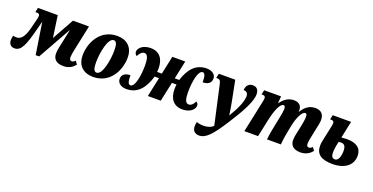

<svg xmlns="http://www.w3.org/2000/svg" viewBox="-56 -1295 4422 2277"><g transform="rotate(20 2155.0 -156.5)"><path d="M44 10C131 10 166 -90 218 -289L247 -400L309 0H353L585 -414H588L539 -183C534 -158 529 -129 529 -102C529 -45 559 10 659 10C737 10 778 -26 808 -62L779 -101C763 -86 750 -78 733 -78C715 -78 705 -93 705 -118C705 -143 711 -178 719 -215L787 -536H585L432 -261L393 -536H143L131 -479H150C174 -479 186 -469 186 -450C186 -442 184 -431 181 -415L151 -294C118 -161 77 -120 20 -120C7 -120 -6 -122 -20 -126C-26 -106 -29 -87 -29 -70C-29 -20 -2 10 44 10Z M1035 10C1247 10 1345 -181 1345 -345C1345 -479 1260 -546 1143 -546C931 -546 833 -354 833 -190C833 -57 917 10 1035 10ZM1058 -52C1025 -52 1011 -89 1011 -166C1011 -284 1047 -484 1120 -484C1153 -484 1167 -449 1167 -370C1167 -251 1131 -52 1058 -52Z M1456 10C1598 10 1676 -90 1722 -244H1777L1725 0H1888L1940 -244H1998C1995 -220 1994 -202 1994 -185C1994 -71 2047 10 2162 10C2268 10 2314 -52 2314 -90C2314 -114 2300 -129 2288 -136C2268 -95 2244 -71 2212 -71C2168 -71 2157 -130 2157 -209C2157 -338 2184 -488 2241 -488C2272 -488 2280 -443 2280 -375C2344 -375 2386 -403 2386 -459C2386 -506 2346 -546 2271 -546C2133 -546 2056 -451 2009 -306H1953L2002 -536H1839L1790 -306H1731C1732 -323 1733 -338 1733 -351C1733 -465 1680 -546 1565 -546C1458 -546 1412 -485 1412 -446C1412 -422 1427 -407 1439 -400C1459 -441 1483 -466 1515 -466C1558 -466 1570 -406 1570 -327C1570 -198 1543 -48 1486 -48C1455 -48 1447 -93 1447 -161C1382 -161 1341 -133 1341 -77C1341 -30 1381 10 1456 10Z M2453 233C2538 233 2605 162 2737 -45C2839 -205 2930 -360 2930 -459C2930 -513 2905 -546 2852 -546C2803 -546 2769 -509 2769 -455C2801 -455 2826 -439 2826 -396C2826 -332 2782 -228 2711 -113C2704 -164 2692 -238 2683 -282L2633 -536H2426L2413 -479H2426C2458 -479 2469 -465 2478 -425L2586 63C2558 93 2510 106 2463 106C2432 106 2404 101 2377 91C2372 112 2369 130 2369 146C2369 208 2409 233 2453 233Z M3651 10C3726 10 3771 -26 3800 -62L3771 -101C3756 -86 3743 -78 3725 -78C3707 -78 3698 -93 3698 -118C3698 -141 3703 -171 3711 -207L3733 -313C3744 -362 3753 -406 3753 -437C3753 -496 3724 -546 3644 -546C3572 -546 3516 -509 3473 -436H3470C3471 -441 3471 -448 3471 -454C3471 -507 3442 -546 3373 -546C3306 -546 3253 -512 3208 -449H3205L3211 -536H2998L2985 -479H3002C3026 -479 3035 -466 3035 -448C3035 -435 3031 -414 3024 -382L2943 0H3116L3163 -220C3188 -338 3229 -449 3276 -449C3296 -449 3298 -425 3298 -405C3298 -384 3292 -340 3280 -287L3262 -200C3249 -137 3235 -66 3229 0H3404C3409 -69 3421 -135 3434 -201L3445 -254C3464 -348 3506 -449 3550 -449C3570 -449 3572 -425 3572 -405C3572 -372 3561 -318 3555 -287L3533 -183C3527 -156 3522 -127 3522 -99C3522 -44 3552 10 3651 10Z M4058 10C4200 10 4306 -58 4306 -182C4306 -279 4240 -327 4121 -327C4105 -327 4083 -326 4050 -323L4095 -536H3863L3851 -479H3867C3892 -479 3901 -466 3901 -448C3901 -434 3895 -408 3890 -382L3859 -238C3851 -200 3846 -175 3846 -142C3846 -39 3917 10 4058 10ZM4065 -52C4030 -52 4017 -79 4017 -121C4017 -145 4019 -183 4037 -263C4048 -264 4057 -265 4068 -265C4105 -265 4129 -246 4129 -180C4129 -108 4107 -52 4065 -52Z"/></g></svg>

Font: Noto Serif Condensed Black
Style: Italic
Weight: 900
Width: 3
Italic angle: -12°
Designer: Monotype Design Team
Foundry: Monotype Imaging Inc.
Version: Version 2.013